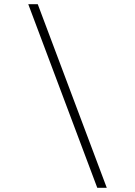

<svg xmlns="http://www.w3.org/2000/svg" viewBox="-20 -730 640 910"><path d="M441 160 114 -710H159L486 160Z"/></svg>

Font: Source Code Pro Light
Style: Regular
Weight: 300
Monospace: yes
Designer: Paul D. Hunt, Teo Tuominen
Foundry: Adobe Systems Incorporated
Version: Version 2.030;PS 1.000;hotconv 16.6.51;makeotf.lib2.5.65220